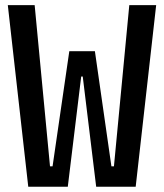

<svg xmlns="http://www.w3.org/2000/svg" viewBox="-20 -713 626 733"><path d="M87.9 0 9.8 -693.4H112.3L170.9 -78.1H180.7L244.6 -517.6H342.3L405.3 -78.1H415L473.6 -693.4H576.2L498 0H347.2L295.9 -420.9H290L238.8 0Z"/></svg>

Font: Caskaydia Cove
Style: Regular
Weight: 400
Monospace: yes
Designer: Aaron Bell
Foundry: Saja Typeworks
Version: Version 4.300; ttfautohint (v1.8.3)